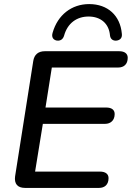

<svg xmlns="http://www.w3.org/2000/svg" viewBox="-20 -921 646 941"><path d="M103 0H465C493 0 512 -16 512 -48C512 -68 497 -80 470 -80H152L190 -314H495C522 -314 542 -331 542 -362C542 -383 527 -394 500 -394H203L234 -590H559C587 -590 606 -606 606 -638C606 -658 591 -670 564 -670H200C168 -670 148 -654 143 -622L54 -57C49 -20 66 0 103 0ZM259 -722C278 -720 289 -730 294 -746C311 -808 357 -840 414 -840C473 -840 514 -806 519 -748C521 -729 534 -720 552 -722C570 -725 580 -736 577 -757C569 -844 509 -901 417 -901C331 -901 263 -848 238 -761C231 -739 241 -725 259 -722Z"/></svg>

Font: SN Pro Medium
Style: Italic
Weight: 400
Italic angle: -9°
Designer: Tobias Whetton
Foundry: Supernotes
Version: Version 1.001;Glyphs 3.2 (3249)